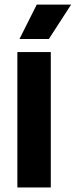

<svg xmlns="http://www.w3.org/2000/svg" viewBox="-20 -824 333 844"><path d="M56.3 0V-595H203.3V0ZM65.6 -652.5 141.6 -803.9H292.7L194.7 -652.5Z"/></svg>

Font: Encode Sans SC Condensed Thin
Style: Regular
Weight: 100
Width: 3
Designer: Multiple Designers
Foundry: Impallari Type
Version: Version 3.002